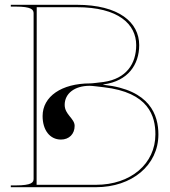

<svg xmlns="http://www.w3.org/2000/svg" viewBox="-20 -780 710 800"><path d="M25 -760V-752.5H45C111 -752.5 120 -740 120 -724.5V-35C120 -20.5 113.5 -7.5 45 -7.5H25V0H380C529 0 640 -91 640 -220C640 -299 606.5 -405.5 413 -426.5H411V-428.5H413C513 -442.5 560 -510.5 560 -592C560 -687 475 -760 300 -760ZM133 -750H300C473 -750 547.5 -679.5 547.5 -592C547.5 -514.5 506.5 -452 412 -438.5C390 -436 366 -432.5 355.5 -432.5C236.5 -432.5 157.5 -378 157.5 -296.5C157.5 -237.5 188 -198.5 234 -198.5C268 -198.5 291 -221.5 291 -255.5C291 -286.5 249.5 -302.5 249.5 -343C249.5 -390.5 291 -422.5 353.5 -422.5C365.5 -422.5 389 -419 412 -416.5C600.5 -395 627.5 -295.5 627.5 -220C627.5 -98 525 -10 380 -10H132.5Z"/></svg>

Font: ZnikomitNo24
Style: Regular
Weight: 500
Designer: gluk
Foundry: gluk
Version: Version 0.55